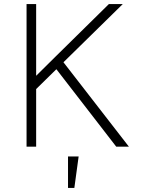

<svg xmlns="http://www.w3.org/2000/svg" viewBox="-20 -718 690 940"><path d="M110 0V-698H157V-484V-347L255 -444L513 -698H581L157 -282V0ZM549 0 236 -405 273 -436 611 0ZM313 202V48H365L344 202Z"/></svg>

Font: Azeret Mono Thin
Style: Regular
Weight: 100
Designer: Martin Vácha
Foundry: Displaay
Version: Version 1.002